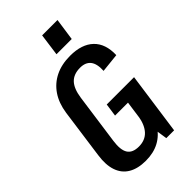

<svg xmlns="http://www.w3.org/2000/svg" viewBox="-272 -985 1078 1078"><g transform="rotate(-45 267.5 -446.0)"><path d="M208 9Q146 9 105 -15Q64 -39 47.5 -86.5Q31 -134 41 -203L82 -499Q92 -566 123.5 -612.5Q155 -659 205.5 -684Q256 -709 324 -709Q416 -709 464.5 -662.5Q513 -616 510 -528L397 -516Q400 -570 379.5 -596Q359 -622 316 -622Q265 -622 237 -592.5Q209 -563 200 -500L158 -199Q149 -135 168 -105Q187 -75 237 -75Q286 -75 315.5 -106Q345 -137 355 -197L426 -198Q417 -132 389 -86Q361 -40 315.5 -15.5Q270 9 208 9ZM352 -180 375 -345 406 -293H265L276 -370H493L441 0H379ZM416 -901 397 -769H276L294 -901Z"/></g></svg>

Font: Pathway Extreme Condensed SemiBold
Style: Italic
Weight: 600
Width: 3
Italic angle: -8°
Version: Version 1.001;gftools[0.9.26]